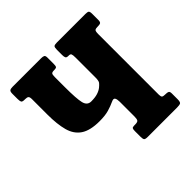

<svg xmlns="http://www.w3.org/2000/svg" viewBox="-142 -641 762 762"><g transform="rotate(-45 239.0 -260.0)"><path d="M289.5 -424Q289.5 -440 287.2 -445Q285 -450 276 -450H273.5Q264 -450 261.5 -455Q259 -460 259 -469.5V-499Q259 -512.5 262.5 -516.2Q266 -520 279 -520H439Q451 -520 455 -517Q459 -514 459 -501V-467Q459 -456.5 455 -453.2Q451 -450 439.5 -450H436.5Q427.5 -450 423.2 -446.8Q419 -443.5 419 -427V-87Q419 -76.5 422.8 -73.2Q426.5 -70 437.5 -70H439.5Q449.5 -70 454.2 -67.5Q459 -65 459 -54V-22Q459 -6.5 453.8 -3.2Q448.5 0 434 0H269.5Q256 0 252.8 -4Q249.5 -8 249.5 -22V-52Q249.5 -62.5 251.8 -66.2Q254 -70 264 -70H268.5Q283 -70 286.2 -75.5Q289.5 -81 289.5 -95V-177.5Q289.5 -191 285.5 -198.2Q281.5 -205.5 268 -199Q251 -191 230.5 -185Q210 -179 178.5 -179Q126 -179 98.2 -197.8Q70.5 -216.5 60.5 -253.2Q50.5 -290 50.5 -344V-430.5Q50.5 -442.5 46.5 -446.2Q42.5 -450 31 -450H28Q15.5 -450 13 -455Q10.5 -460 10.5 -473V-501Q10.5 -513 15 -516.5Q19.5 -520 30.5 -520H190.5Q200.5 -520 205.5 -517.5Q210.5 -515 210.5 -504V-469Q210.5 -457 207.8 -453.5Q205 -450 195.5 -450H193Q182.5 -450 179.5 -446Q176.5 -442 176.5 -428.5V-372Q176.5 -307 182.5 -282.5Q188.5 -258 210.5 -258Q232 -258 246.5 -262.5Q261 -267 271 -275Q279.5 -282 284.5 -288.2Q289.5 -294.5 289.5 -314.5Z"/></g></svg>

Font: Besley* Condensed Semi
Style: Regular
Weight: 600
Width: 3
Designer: Owen Earl
Foundry: indestructible type*
Version: Version 3.000; ttfautohint (v1.8.3)